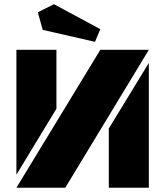

<svg xmlns="http://www.w3.org/2000/svg" viewBox="-20 -882 776 902"><path d="M57.1 0 451.2 -647.9H679.2L286.6 0ZM679.2 0H491.2V-278.3L679.2 -586.4ZM57.1 -647.9H245.1V-371.1L57.1 -61.5ZM233.4 -862.3 451.2 -745.1 426.3 -685.5 180.7 -741.7 157.7 -824.2Z"/></svg>

Font: Black Ops One [rus by aLiNcE]
Style: Regular
Weight: 400
Designer: James Grieshaber
Foundry: James Grieshaber
Version: Version 1.002;May 25, 2024;FontCreator 13.0.0.2680 64-bit